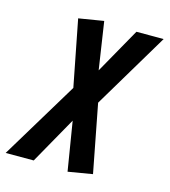

<svg xmlns="http://www.w3.org/2000/svg" viewBox="-214 -619 800 906"><g transform="rotate(15 185.5 -166.0)"><path d="M-105 190 124 -189 61 -512 183 -532 218 -300 343 -522H476L255 -152L319 180L200 200L161 -39L32 190Z"/></g></svg>

Font: Radio Canada Condensed SemiBold
Style: Italic
Weight: 600
Width: 3
Italic angle: -12°
Designer: Charles Daoud, Etienne Aubert Bonn, Alexandre Saumier Demers, Jacques Le Bailly
Foundry: Radio-Canada
Version: Version 2.104; ttfautohint (v1.8.4.7-5d5b);gftools[0.9.28.de